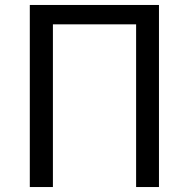

<svg xmlns="http://www.w3.org/2000/svg" viewBox="-20 -753 760 773"><path d="M100 0H193V-655H528V0H620V-733H100Z"/></svg>

Font: Noto Sans CJK TC Regular
Style: Regular
Weight: 400
Designer: Ryoko NISHIZUKA (kana & ideographs); Paul D. Hunt (Latin, Greek & Cyrillic); Wenlong ZHANG (bopomofo); Sandoll Communica
Foundry: Adobe Systems Incorporated
Version: Version 1.001;PS 1.001;hotconv 1.0.78;makeotf.lib2.5.61930